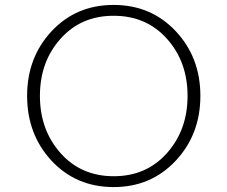

<svg xmlns="http://www.w3.org/2000/svg" viewBox="-20 -747 923 779"><path d="M189 -95Q90 -202 90 -358Q90 -514 189.5 -620.5Q289 -727 441 -727Q593 -727 693 -620.5Q793 -514 793 -358Q793 -202 693 -95Q593 12 441 12Q289 12 189 -95ZM225 -589Q142 -496 142 -358Q142 -220 225.5 -126Q309 -32 441.5 -32Q574 -32 657.5 -126Q741 -220 741 -358Q741 -496 657.5 -589.5Q574 -683 441 -683Q308 -683 225 -589Z"/></svg>

Font: Julius Sans One
Style: Regular
Weight: 400
Designer: Luciano Vergara
Foundry: LatinoType
Version: Version 1.001